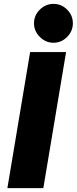

<svg xmlns="http://www.w3.org/2000/svg" viewBox="-20 -968 395 988"><path d="M18 0 135 -700H320L203 0ZM255 -748Q215 -748 185 -778Q155 -808 155 -848Q155 -889 185 -918.5Q215 -948 255 -948Q296 -948 325.5 -918.5Q355 -889 355 -848Q355 -808 325.5 -778Q296 -748 255 -748Z"/></svg>

Font: Figtree Light Black
Style: Italic
Weight: 900
Italic angle: -9.5°
Version: Version 2.000